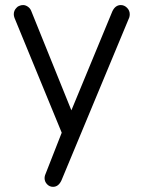

<svg xmlns="http://www.w3.org/2000/svg" viewBox="-20 -514 564 755"><path d="M188.5 220.7Q210 220.7 221.7 195.3L488.3 -445.3Q490.2 -451.2 490.2 -458Q490.2 -472.7 479.5 -483.4Q468.8 -494.1 455.1 -494.1Q433.6 -494.1 421.9 -469.7L260.7 -80.1L102.5 -471.7Q98.6 -481.4 89.4 -487.8Q80.1 -494.1 71.3 -494.1Q62.5 -494.1 56.6 -491.2Q49.8 -489.3 44.9 -483.4Q34.2 -472.7 34.2 -458Q34.2 -451.2 37.1 -443.4L222.7 7.8L157.2 174.8Q155.3 180.7 155.3 186.5Q155.3 200.2 165 210.4Q174.8 220.7 188.5 220.7Z"/></svg>

Font: FakePearl
Style: ExtraLight
Weight: 300
Version: Version 1.2